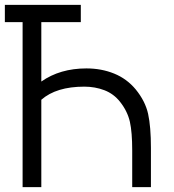

<svg xmlns="http://www.w3.org/2000/svg" viewBox="-20 -770 714 790"><path d="M601 -161.5V0H524V-151Q524 -226 514.5 -268.5Q504.5 -312.5 474 -351Q448 -384 409.5 -398.8Q371 -413.5 327 -413.5Q211.5 -413.5 150 -359.5V0H73V-679H0V-750H312.5V-679H150V-434.5Q227 -488.5 335.5 -488.5Q397.5 -488.5 449.8 -467.2Q502 -446 538.5 -402Q578 -353.5 589.5 -301Q601 -248 601 -161.5Z"/></svg>

Font: Russisch Sans
Style: Regular
Weight: 400
Designer: Michael Sharanda (font) & Cristiano Sobral (main changes)
Foundry: Michael Sharanda
Version: Version 2.00;October 25, 2020;FontCreator 13.0.0.2681 64-bit